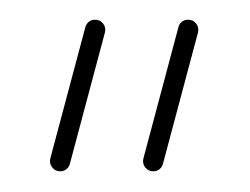

<svg xmlns="http://www.w3.org/2000/svg" viewBox="-20 -610 249 191"><path d="M177 -577.8 142.2 -447.4Q141.5 -444.1 138.9 -441.9Q136.3 -439.6 132.6 -439.6Q127.4 -439.6 124.4 -443.5Q121.5 -447.4 122.6 -452.2L157.4 -582.6Q158.1 -585.9 160.7 -588.1Q163.3 -590.4 167 -590.4Q172.2 -590.4 175.2 -586.5Q178.1 -582.6 177 -577.8ZM84.4 -577.8 49.6 -447.4Q48.9 -444.1 46.3 -441.9Q43.7 -439.6 40 -439.6Q34.8 -439.6 31.9 -443.5Q28.9 -447.4 30 -452.2L64.8 -582.6Q65.6 -585.9 68.1 -588.1Q70.7 -590.4 74.4 -590.4Q79.6 -590.4 82.6 -586.5Q85.6 -582.6 84.4 -577.8Z"/></svg>

Font: 26F Galaxy Hebrew Hairline
Style: Regular
Weight: 50
Designer: C₂₉H₂₅N₃O₅
Version: Version 1.000